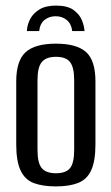

<svg xmlns="http://www.w3.org/2000/svg" viewBox="-20 -659 398 686"><path d="M180 -639Q221 -639 242.5 -623.5Q264 -608 272.5 -587Q281 -566 282 -548H238Q235 -574 218.5 -587.5Q202 -601 179 -601Q156 -601 139.5 -588Q123 -575 120 -548H76Q77 -570 87.5 -590.5Q98 -611 120.5 -625Q143 -639 180 -639ZM180 7Q132 7 100.5 -5Q69 -17 53.5 -50Q38 -83 38 -143V-368Q38 -442 71.5 -472.5Q105 -503 180 -503Q254 -503 287.5 -473Q321 -443 321 -368V-143Q321 -84 306 -51Q291 -18 259.5 -5.5Q228 7 180 7ZM180 -40Q215 -40 230 -58Q245 -76 245 -123V-373Q245 -418 230.5 -437Q216 -456 180 -456Q145 -456 129.5 -437.5Q114 -419 114 -373V-123Q114 -76 129.5 -58Q145 -40 180 -40Z"/></svg>

Font: Alumni Sans Medium
Style: Regular
Weight: 500
Designer: Robert E. Leuschke
Foundry: Robert E. Leuschke
Version: Version 1.018